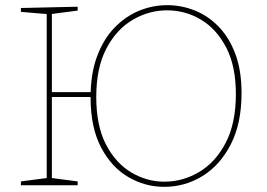

<svg xmlns="http://www.w3.org/2000/svg" viewBox="-20 -718 1034 744"><path d="M616 6Q542 6 477 -32Q412 -70 371.5 -147Q331 -224 331 -341Q331 -431 355.5 -498Q380 -565 422.5 -609.5Q465 -654 518 -676Q571 -698 628 -698Q683 -698 734.5 -677.5Q786 -657 827 -615Q868 -573 892 -509Q916 -445 916 -357Q916 -240 874.5 -159Q833 -78 765 -36Q697 6 616 6ZM61 0V-15L168 -29L161 -21V-671L168 -663L61 -672V-687L281 -692V-677L174 -663L181 -671V-354L174 -361H336V-342H174L181 -349V-21L174 -29L281 -15V0ZM617 -14Q689 -14 752.5 -52Q816 -90 855 -165.5Q894 -241 894 -353Q894 -462 856.5 -534Q819 -606 758.5 -642Q698 -678 627 -678Q557 -678 494 -641Q431 -604 392 -529.5Q353 -455 353 -342Q353 -231 390.5 -158.5Q428 -86 488.5 -50Q549 -14 617 -14Z"/></svg>

Font: Bitter Thin
Style: Regular
Weight: 100
Designer: Sol Matas, and Bitter project Authors
Foundry: Sol Matas
Version: Version 2.002